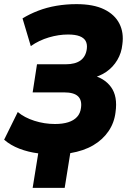

<svg xmlns="http://www.w3.org/2000/svg" viewBox="-24 -736 632 929"><path d="M134 173 161 6Q113 0 70 -16.5Q27 -33 -4 -60L62 -194Q94 -167 142.5 -151.5Q191 -136 242 -136Q279 -136 306 -144.5Q333 -153 349 -170.5Q365 -188 368 -215Q373 -252 353 -270.5Q333 -289 286 -289H134L155 -425H294Q340 -425 365.5 -443.5Q391 -462 396 -499Q399 -522 390.5 -537.5Q382 -553 361 -561Q340 -569 305 -569Q260 -569 212.5 -555Q165 -541 125 -513L85 -647Q119 -668 160.5 -684Q202 -700 249 -708Q296 -716 346 -716Q428 -716 479.5 -691Q531 -666 553.5 -622Q576 -578 568 -521Q564 -480 543.5 -445.5Q523 -411 490.5 -388.5Q458 -366 417 -358L416 -374Q480 -360 513 -315Q546 -270 535 -193Q529 -142 501 -101Q473 -60 427 -33Q381 -6 316 5L289 173Z"/></svg>

Font: Nunito Sans 10pt SemiCondensed Black
Style: Italic
Weight: 900
Width: 4
Italic angle: -9°
Designer: Vernon Adams
Foundry: Vernon Adams
Version: Version 3.101;gftools[0.9.27]